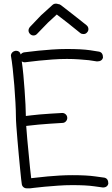

<svg xmlns="http://www.w3.org/2000/svg" viewBox="-20 -1026 615 1055"><path d="M553.7 -49.8Q575.2 -44.9 575.2 -17.6Q573.2 -6.8 564.9 -1Q556.6 4.9 543 3.9Q542 3.9 497.6 -2.4Q453.1 -8.8 377 -8.8Q338.9 -8.8 298.8 -5.9Q258.8 -2.9 225.1 0Q191.4 2.9 169.4 5.9Q147.5 8.8 145.5 8.8H127Q116.2 8.8 108.4 2Q100.6 -4.9 99.6 -15.6Q98.6 -18.6 96.2 -42Q93.8 -65.4 90.3 -100.1Q86.9 -134.8 83 -176.8Q79.1 -218.8 75.7 -259.3Q72.3 -299.8 69.8 -334Q67.4 -368.2 67.4 -387.7Q67.4 -417 64.9 -462.9Q62.5 -508.8 58.6 -557.1Q54.7 -605.5 49.8 -649.4Q44.9 -693.4 40 -719.7Q40 -729.5 46.9 -737.3Q53.7 -745.1 67.4 -747.1Q88.9 -747.1 93.8 -726.6Q100.6 -736.3 112.3 -738.3Q114.3 -738.3 136.2 -741.2Q158.2 -744.1 191.9 -747.6Q225.6 -751 266.6 -753.9Q307.6 -756.8 347.7 -756.8Q427.7 -756.8 475.1 -750Q522.5 -743.2 524.4 -742.2Q545.9 -737.3 545.9 -710Q541 -688.5 512.7 -688.5Q493.2 -691.4 467.8 -695.3Q446.3 -697.3 415.5 -699.7Q384.8 -702.1 347.7 -702.1Q309.6 -702.1 269.5 -699.2Q229.5 -696.3 195.8 -692.9Q162.1 -689.5 140.1 -686.5Q118.2 -683.6 116.2 -683.6Q107.4 -683.6 99.6 -688.5Q104.5 -656.2 108.4 -614.3Q112.3 -572.3 115.2 -530.3Q118.2 -488.3 120.1 -450.7Q122.1 -413.1 122.1 -388.7Q130.9 -389.6 150.4 -392.1Q169.9 -394.5 196.8 -397Q223.6 -399.4 255.9 -401.4Q288.1 -403.3 322.3 -405.3Q333 -405.3 341.3 -397.5Q349.6 -389.6 349.6 -377.9Q349.6 -367.2 341.8 -358.9Q334 -350.6 323.2 -350.6Q288.1 -348.6 253.4 -346.2Q218.8 -343.8 191.4 -341.3Q164.1 -338.9 145.5 -336.4Q127 -334 124 -334Q126 -300.8 129.9 -260.3Q133.8 -219.7 137.7 -179.2Q141.6 -138.7 145 -103.5Q148.4 -68.4 151.4 -46.9Q163.1 -47.9 187 -50.8Q210.9 -53.7 242.2 -56.6Q273.4 -59.6 308.1 -61.5Q342.8 -63.5 377 -63.5Q457 -63.5 504.4 -56.6Q551.8 -49.8 553.7 -49.8ZM465.8 -866.2Q465.8 -855.5 459 -848.6Q452.1 -838.9 438.5 -838.9Q427.7 -838.9 420.9 -844.7L351.6 -900.4L292 -946.3L243.2 -901.4L183.6 -839.8Q175.8 -831.1 164.1 -831.1Q153.3 -831.1 145.5 -838.9Q136.7 -847.7 136.7 -858.4Q136.7 -868.2 144.5 -877.9L205.1 -941.4L268.6 -999Q276.4 -1005.9 287.1 -1005.9Q294.9 -1005.9 297.9 -1003.9Q306.6 -1003.9 314.5 -998L384.8 -943.4L455.1 -887.7Q465.8 -878.9 465.8 -866.2Z"/></svg>

Font: Coming Soon
Style: Regular
Weight: 400
Designer: Dathan Boardman
Foundry: Open Window
Version: Version 1.000